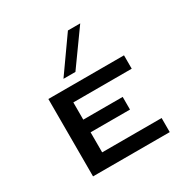

<svg xmlns="http://www.w3.org/2000/svg" viewBox="-186 -994 1123 1154"><g transform="rotate(-30 376.0 -417.5)"><path d="M354 -596.7H271L439.5 -835H524.9ZM664.1 0H131.8V-537.1H656.7V-444.3H251.5V-324.7H524.9V-236.8H251.5V-97.7H664.1Z"/></g></svg>

Font: Squarish Sans CT
Style: RegularSC
Weight: 400
Version: Version 0.9